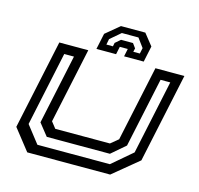

<svg xmlns="http://www.w3.org/2000/svg" viewBox="-101 -798 938 906"><g transform="rotate(15 368.0 -345.0)"><path d="M108 0 27 -103 120 -540H261.5L183 -172L207 -141.5H474L511 -172L589.5 -540H731L638 -103L513 0ZM145 -47H499L597.5 -131L674.5 -493.5H627L554.5 -153L486.5 -94.5H178L131.5 -153L204 -493.5H156.5L79.5 -131ZM500 -690 544.5 -634 528 -556H432L440 -594H401L393 -556H297L313.5 -634L381 -690ZM474.5 -659.5H393.5L342.5 -616L337 -588H369L372.5 -605.5L398 -627.5H456.5L472.5 -605.5L468.5 -588H500.5L506.5 -616Z"/></g></svg>

Font: Tourney Expanded Medium
Style: Italic
Weight: 500
Width: 7
Italic angle: -12°
Designer: Tyler Finck
Foundry: Etcetera Type Co
Version: Version 1.010; ttfautohint (v1.8.3)